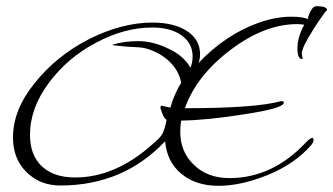

<svg xmlns="http://www.w3.org/2000/svg" viewBox="-20 -555 1078 621"><path d="M687 46Q614 46 567 7.5Q520 -31 514 -98Q379 45 175 45Q109 45 65 1Q22 -42 22 -110Q22 -200 92 -286Q162 -374 267 -428Q374 -482 473 -482Q543 -482 585 -454.5Q627 -427 627 -380Q627 -363 622 -351Q665 -397 715.5 -430.5Q766 -464 819.5 -482.5Q873 -501 923 -501Q961 -501 975 -493Q986 -535 1004 -535Q1038 -535 1038 -522Q1035 -522 1016 -494Q1006 -480 996 -464Q986 -448 976 -431Q956 -396 956 -381L959 -366Q959 -364 957 -364Q942 -364 942 -399Q942 -435 964 -475Q959 -476 953.5 -476.5Q948 -477 941 -477Q836 -477 726 -394Q615 -310 578 -205Q806 -205 890 -228Q898 -228 898 -223Q898 -205 774 -186Q649 -166 566 -165Q563 -146 563 -129Q563 -64 607 -22Q651 21 722 21Q862 21 970 -95Q984 -109 990 -109Q994 -109 994 -103Q994 -94 985 -84Q932 -24 846 11Q759 46 687 46ZM223 19Q354 19 475 -90Q499 -110 505 -122Q513 -137 519 -168Q514 -168 506 -185Q499 -202 499 -207.5Q499 -213 503 -213L531 -207L537 -226Q542 -240 549 -255.5Q556 -271 566 -287Q559 -326 528.5 -355.5Q498 -385 453 -398Q443 -401 428.5 -402Q414 -403 391 -404Q375 -406 361.5 -407Q348 -408 343 -409L346 -411Q382 -422 427 -422Q475 -422 524 -398Q573 -376 596 -336Q603 -353 603 -372Q603 -415 567.5 -440.5Q532 -466 473 -466Q382 -466 291 -417Q199 -369 138 -287Q77 -205 77 -119Q77 -53 115.5 -17Q154 19 223 19Z"/></svg>

Font: Qwigley
Style: Regular
Weight: 400
Designer: Robert E. Leuschke
Foundry: Robert E. Leuschke
Version: Version 1.010; ttfautohint (v1.8.3)